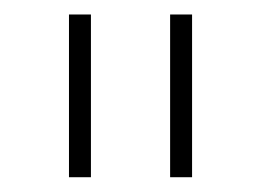

<svg xmlns="http://www.w3.org/2000/svg" viewBox="-20 -727 360 265"><path d="M105.5 -482.4H75.2V-707H105.5ZM245.1 -482.4H214.8V-707H245.1Z"/></svg>

Font: Pretendard JP Thin
Style: Regular
Weight: 100
Designer: Base glyphs from Inter by Rasmus Andersson; Hangeul glyphs from Noto Sans CJK(Source Han Sans) by Jang Soo-young and Kan
Foundry: Kil Hyung-jin
Version: Version 1.309